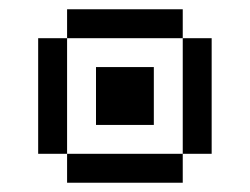

<svg xmlns="http://www.w3.org/2000/svg" viewBox="-20 -395 540 415"><path d="M125 -62.5V0H375V-62.5ZM125 -62.5Q125 -62.5 125 -312.5H62.5Q62.5 -312.5 62.5 -62.5ZM375 -62.5H437.5Q437.5 -62.5 437.5 -312.5H375Q375 -312.5 375 -62.5ZM187.5 -250Q187.5 -250 187.5 -125H312.5Q312.5 -125 312.5 -250ZM125 -312.5H375V-375H125Z"/></svg>

Font: UnifontExMono
Style: Regular
Weight: 500
Version: Version 15.0.06